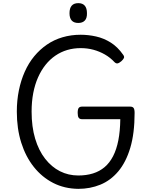

<svg xmlns="http://www.w3.org/2000/svg" viewBox="-20 -1182 970 1221"><path d="M478 19Q390 18 318.5 -18.5Q247 -55 195 -120.5Q143 -186 115 -275Q87 -364 87 -472Q87 -543 100 -607Q113 -671 137.5 -726Q162 -781 197.5 -824Q233 -867 278 -898Q323 -929 377.5 -945Q432 -961 493 -961Q542 -961 591 -950Q640 -939 684 -911.5Q728 -884 763 -834Q772 -822 768 -813Q764 -804 752 -793Q738 -781 728 -779Q718 -777 708 -787Q681 -816 647 -835.5Q613 -855 574.5 -865.5Q536 -876 493 -876Q448 -876 407.5 -864Q367 -852 332 -828Q297 -804 269.5 -769.5Q242 -735 222 -690Q202 -645 191.5 -590.5Q181 -536 181 -472Q181 -376 203.5 -300.5Q226 -225 267 -172.5Q308 -120 361.5 -93Q415 -66 478 -66Q529 -66 571 -79Q613 -92 645 -119Q677 -146 699 -188.5Q721 -231 732.5 -289.5Q744 -348 745 -424H502Q487 -424 480.5 -433Q474 -442 474 -464Q474 -487 480.5 -495.5Q487 -504 502 -504H808Q823 -504 829.5 -495.5Q836 -487 836 -464Q836 -334 808.5 -242Q781 -150 732 -92Q683 -34 618 -7.5Q553 19 478 19ZM478 -1036Q450 -1036 436 -1051.5Q422 -1067 422 -1098Q422 -1130 436 -1146Q450 -1162 478 -1162Q505 -1162 519 -1146Q533 -1130 533 -1098Q534 -1067 519.5 -1051.5Q505 -1036 478 -1036Z"/></svg>

Font: Playwrite HU
Style: Regular
Weight: 400
Designer: Veronika Burian, José Scaglione
Foundry: TypeTogether
Version: Version 1.002